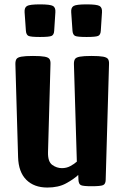

<svg xmlns="http://www.w3.org/2000/svg" viewBox="-20 -839 570 865"><path d="M193.4 5.9Q133.3 5.9 98.4 -29.1Q63.5 -64 61.5 -130.9L49.3 -551.3Q49.3 -565.4 54.2 -573Q59.1 -580.6 76.2 -583.7Q93.3 -586.9 128.4 -586.9Q164.1 -586.9 180.9 -583.7Q197.8 -580.6 202.9 -573Q208 -565.4 207.5 -551.3L196.3 -152.8Q195.3 -110.4 215.6 -95.9Q235.8 -81.5 258.8 -81.5Q279.8 -81.5 296.6 -90.6Q313.5 -99.6 326.2 -110.8L313 -551.3Q313 -565.4 317.9 -573Q322.8 -580.6 339.8 -583.7Q356.9 -586.9 392.1 -586.9Q427.7 -586.9 444.6 -583.7Q461.4 -580.6 466.6 -573Q471.7 -565.4 471.2 -551.3L456.1 -27.8Q455.6 -9.8 444.3 -4.9Q433.1 0 392.1 0Q354.5 0 344.5 -4.9Q334.5 -9.8 333.5 -27.8L332.5 -50.8Q311.5 -31.2 277.3 -12.7Q243.2 5.9 193.4 5.9ZM370.1 -672.4Q329.1 -672.4 318.6 -677.2Q308.1 -682.1 306.6 -700.2L300.8 -783.7Q299.3 -804.7 311.5 -812Q323.7 -819.3 370.1 -819.3Q416.5 -819.3 428.7 -812Q440.9 -804.7 439.5 -783.7L434.1 -700.2Q433.1 -682.1 422.1 -677.2Q411.1 -672.4 370.1 -672.4ZM160.2 -672.4Q119.1 -672.4 108.6 -677.2Q98.1 -682.1 96.7 -700.2L90.8 -783.7Q89.4 -804.7 101.6 -812Q113.8 -819.3 160.2 -819.3Q206.5 -819.3 218.8 -812Q231 -804.7 229.5 -783.7L224.1 -700.2Q223.1 -682.1 212.2 -677.2Q201.2 -672.4 160.2 -672.4Z"/></svg>

Font: Denk One
Style: Regular
Weight: 400
Designer: Irina Smirnova, Eben Sorkin
Foundry: Sorkin Type Co.f
Version: Version 1.004; ttfautohint (v1.8.4.7-5d5b);gftools[0.9.23]